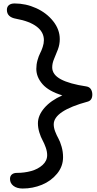

<svg xmlns="http://www.w3.org/2000/svg" viewBox="-20 -794 561 1115"><path d="M111.8 300.8Q78.1 300.8 58.1 285.4Q38.1 270 38.1 245.1Q38.1 228.5 48.8 219.2Q59.6 210 78.1 210Q122.1 210 161.1 199.2Q200.2 188.5 227.1 164.3Q253.9 140.1 253.9 106.9Q253.9 85.9 245.6 62.5Q237.3 39.1 227.1 20.5Q216.8 2 208.5 -24.9Q200.2 -51.8 200.2 -78.1Q200.2 -123.5 237.5 -167Q274.9 -210.4 341.8 -240.2Q262.7 -264.2 226.8 -305.4Q190.9 -346.7 190.9 -394Q190.9 -419.9 197.8 -444.3Q204.6 -468.8 212.9 -484.6Q221.2 -500.5 228 -521.2Q234.9 -542 234.9 -561Q234.9 -607.4 193.4 -639.2Q151.9 -670.9 73.2 -685.1Q20 -694.3 20 -736.8Q20 -754.4 31.7 -764.2Q43.5 -773.9 64.9 -773.9Q129.9 -773.9 190.2 -746.6Q250.5 -719.2 288.8 -670.9Q327.1 -622.6 327.1 -566.9Q327.1 -535.6 316.2 -506.8Q305.2 -478 294.2 -452.4Q283.2 -426.8 283.2 -402.8Q283.2 -360.4 333.5 -333.5Q383.8 -306.6 481.9 -292Q499.5 -289.1 507.8 -275.9Q516.1 -262.7 516.1 -245.1Q516.1 -211.9 490.2 -204.1Q292 -150.4 292 -71.8Q292 -52.2 300.5 -30Q309.1 -7.8 319.1 10Q329.1 27.8 337.6 57.4Q346.2 86.9 346.2 119.1Q346.2 172.4 311.3 214.8Q276.4 257.3 223.4 279.1Q170.4 300.8 111.8 300.8Z"/></svg>

Font: Shantell Sans Bouncy
Style: Regular
Weight: 400
Designer: Stephen Nixon, Anya Danilova, Shantell Martin
Foundry: Arrow Type
Version: Version 1.006;[9816181b4]